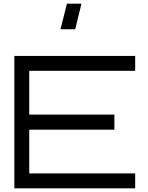

<svg xmlns="http://www.w3.org/2000/svg" viewBox="-20 -1024 806 1044"><path d="M715 -720V-639H139V-401H602V-319H139V-81H715V0H58V-720ZM309 -865 344 -1004H423L389 -865Z"/></svg>

Font: Orbitron
Style: Regular
Weight: 400
Designer: Matt McInerney
Foundry: Matt McInerney
Version: 1.000